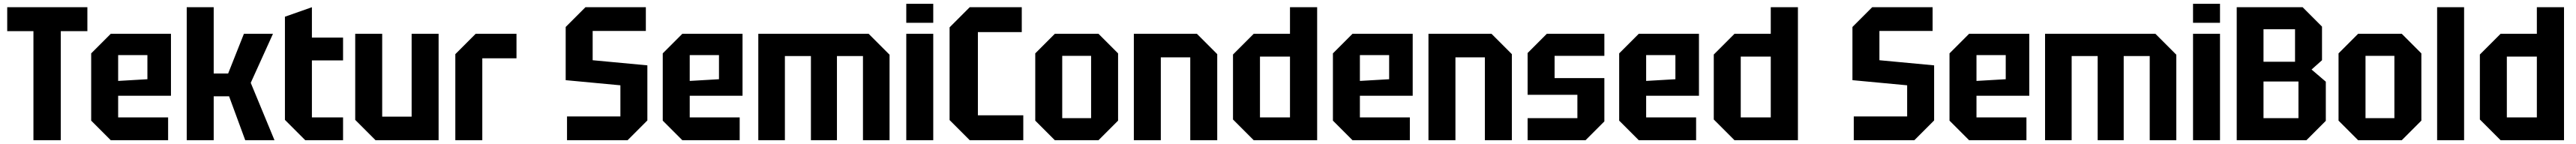

<svg xmlns="http://www.w3.org/2000/svg" viewBox="-20 -738 13562 758"><path d="M156 0V-574H18V-700H440V-574H300V0Z M460 -103V-457L563 -560H880V-234H602V-120H865V0H563ZM602 -312 756 -321V-448H602Z M963 0V-700H1105V-351H1181L1264 -560H1417L1300 -302L1425 0H1271L1186 -231H1105V0Z M1480 -650 1622 -700V-540H1786V-420H1622V-120H1786V0H1587L1480 -107Z M2289 -560V0H1957L1850 -107V-560H1992V-124H2147V-560Z M2377 0V-453L2484 -560H2699V-431H2519V0Z M2965 0V-125H3246V-289L2958 -316V-596L3062 -700H3380V-575H3100V-421L3388 -394V-104L3284 0Z M3469 -103V-457L3572 -560H3889V-234H3611V-120H3874V0H3572ZM3611 -312 3765 -321V-448H3611Z M3972 -560H4553L4663 -450V0H4523V-443H4386V0H4249V-443H4112V0H3972Z M4751 0V-560H4893V0ZM4751 -618V-718H4893V-618Z M4979 -106V-594L5085 -700H5359V-569H5128V-131H5367V0H5085Z M5430 -103V-457L5533 -560H5763L5866 -457V-103L5763 0H5533ZM5572 -116H5724V-444H5572Z M5949 0V-560H6281L6388 -453V0H6246V-436H6091V0Z M6914 -700V0H6580L6471 -109V-451L6580 -560H6771V-700ZM6613 -120H6771V-440H6613Z M6997 -103V-457L7100 -560H7417V-234H7139V-120H7402V0H7100ZM7139 -312 7293 -321V-448H7139Z M7500 0V-560H7832L7939 -453V0H7797V-436H7642V0Z M8022 0V-116H8284V-239H8022V-459L8123 -560H8426V-444H8164V-327H8426V-99L8327 0Z M8504 -103V-457L8607 -560H8924V-234H8646V-120H8909V0H8607ZM8646 -312 8800 -321V-448H8646Z M9445 -700V0H9111L9002 -109V-451L9111 -560H9302V-700ZM9144 -120H9302V-440H9144Z M9739 0V-125H10020V-289L9732 -316V-596L9836 -700H10154V-575H9874V-421L10162 -394V-104L10058 0Z M10243 -103V-457L10346 -560H10663V-234H10385V-120H10648V0H10346ZM10385 -312 10539 -321V-448H10385Z M10746 -560H11327L11437 -450V0H11297V-443H11160V0H11023V-443H10886V0H10746Z M11525 0V-560H11667V0ZM11525 -618V-718H11667V-618Z M11896 -413H12062V-584H11896ZM11896 -116H12080V-309H11896ZM12204 -598V-421L12149 -372L12224 -308V-102L12122 0H11755V-700H12102Z M12291 -103V-457L12394 -560H12624L12727 -457V-103L12624 0H12394ZM12433 -116H12585V-444H12433Z M12810 0V-700H12952V0Z M13478 -700V0H13144L13035 -109V-451L13144 -560H13335V-700ZM13177 -120H13335V-440H13177Z"/></svg>

Font: Tektur SemiCondensed SemiBold
Style: Regular
Weight: 600
Width: 4
Designer: Adam Jagosz
Foundry: Adam Jagosz
Version: Version 1.005;gftools[0.9.30]